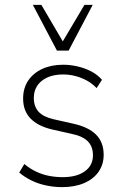

<svg xmlns="http://www.w3.org/2000/svg" viewBox="-20 -761 506 789"><path d="M235 8Q202 8 169 1Q136 -6 108 -20Q80 -34 59 -52L80 -87Q104 -67 130 -55Q156 -43 183 -38Q210 -33 238 -33Q295 -33 328.5 -57Q362 -81 362 -123Q362 -159 340.5 -180.5Q319 -202 274 -211L194 -229Q135 -243 105 -274.5Q75 -306 75 -356Q75 -399 96 -430Q117 -461 154 -478Q191 -495 240 -495Q269 -495 299 -488Q329 -481 355 -467.5Q381 -454 399 -433L377 -399Q358 -419 335 -431Q312 -443 288 -449Q264 -455 240 -455Q185 -455 152 -429Q119 -403 119 -358Q119 -324 138 -302.5Q157 -281 200 -271L280 -253Q344 -239 375 -207.5Q406 -176 406 -125Q406 -85 385 -55Q364 -25 325.5 -8.5Q287 8 235 8ZM214 -553 115 -741H150L238 -591L327 -741H361L262 -553Z"/></svg>

Font: Nunito Sans 10pt SemiCondensed ExtraLight
Style: Regular
Weight: 250
Width: 4
Designer: Vernon Adams
Foundry: Vernon Adams
Version: Version 3.101;gftools[0.9.27]